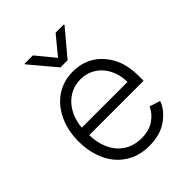

<svg xmlns="http://www.w3.org/2000/svg" viewBox="-216 -882 1014 1014"><g transform="rotate(-45 290.5 -375.5)"><path d="M55.4 -269.5Q55.4 -351.9 85.9 -416.2Q101.2 -448.2 122.3 -473.5Q143.5 -498.9 169.9 -516.5Q196.4 -534.1 227.6 -543.5Q258.9 -552.9 294.4 -552.9Q360.1 -552.9 410.2 -522.9Q460.2 -492.9 492.2 -435.7Q525.2 -376.8 525.2 -285.2V-253.9H119Q120 -211.3 131.9 -173.7Q143.8 -136 166.7 -107.8Q189.6 -79.5 223.9 -63Q258.2 -46.5 304 -46.5Q333.1 -46.5 356.9 -53.3Q380.7 -60 399.1 -73.2Q436.1 -99.4 451.7 -136L511.7 -116.5Q493.3 -65.3 439.6 -27Q386 11.4 304 11.4Q243.6 11.4 197.1 -10.7Q150.6 -32.7 119.1 -70.8Q87.7 -109 71.6 -160.2Q55.4 -211.3 55.4 -269.5ZM460.6 -309.7Q460.6 -349.1 448.3 -383Q436.1 -416.9 414.2 -441.9Q392.4 -467 361.9 -481.2Q331.3 -495.4 294.4 -495.4Q255.7 -495.4 224.4 -480.1Q193.2 -464.8 170.6 -439.1Q148.1 -413.4 134.9 -379.8Q121.8 -346.2 119.3 -309.7ZM206.3 -762.1 291.2 -659.1 376.1 -762.1H437.9V-757.1L317.8 -614.3H264.6L144.5 -757.1V-762.1Z"/></g></svg>

Font: Inter P Light
Style: Regular
Weight: 300
Designer: Rasmus Andersson
Foundry: rsms
Version: Version 3.018;git-588b23468